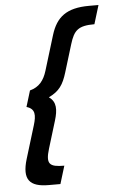

<svg xmlns="http://www.w3.org/2000/svg" viewBox="-58 -721 622 951"><g transform="rotate(-5 252.5 -245.5)"><path d="M162.4 8 203.6 -127C219.7 -179.6 221 -219.6 183.7 -245C236.7 -270.3 256.8 -300.9 274.9 -360L317.1 -498C337.5 -564.7 359 -586 440 -586L468.4 -679H421.4C309.2 -679 257.8 -637.9 231 -550L178.1 -377C163.9 -330.7 140.3 -299.5 93.5 -287L69.1 -207C112.8 -194.4 112.4 -162.3 97.3 -113L47.8 49C16.8 150.4 50.4 188 145.3 188H203.3L230.5 99C157 99 139 84.3 162.4 8Z"/></g></svg>

Font: Din Kursivschrift
Style: Eng
Weight: 400
Version: Version 1.089